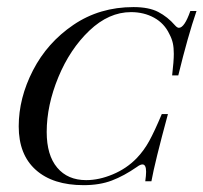

<svg xmlns="http://www.w3.org/2000/svg" viewBox="-20 -522 586 553"><path d="M33.9 -158.1Q33.9 -239.5 75 -319.4Q116.1 -399.2 191.5 -450.4Q266.9 -501.6 364.5 -501.6Q408.9 -501.6 435.9 -487.5Q462.9 -473.4 483.9 -449.2Q490.3 -441.9 495.2 -441.9Q511.3 -441.9 528.2 -490.3H546Q521 -417.7 493.5 -304.8H475.8Q480.6 -346 480.6 -366.9Q480.6 -384.7 477.8 -397.6Q475 -410.5 467.7 -424.2Q453.2 -454.8 423.8 -471Q394.4 -487.1 357.3 -487.1Q293.5 -487.1 237.5 -433.9Q181.5 -380.6 148 -299.6Q114.5 -218.5 114.5 -141.9Q114.5 -75 144.8 -39.1Q175 -3.2 228.2 -3.2Q265.3 -3.2 304.8 -19.8Q344.4 -36.3 373.4 -66.1Q394.4 -87.9 409.7 -115.7Q425 -143.5 446 -193.5H463.7Q425.8 -54 416.1 0H398.4Q400.8 -16.9 400.8 -27.4Q400.8 -48.4 390.3 -48.4Q383.9 -48.4 374.2 -41.1Q337.1 -15.3 302 -2Q266.9 11.3 221 11.3Q132.3 11.3 83.1 -32.7Q33.9 -76.6 33.9 -158.1Z"/></svg>

Font: Playfair Display SC
Style: Italic
Weight: 400
Italic angle: -14°
Designer: Claus Eggers Sørensen
Foundry: Claus Eggers Sørensen
Version: Version 1.202; ttfautohint (v1.6)